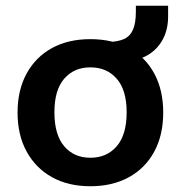

<svg xmlns="http://www.w3.org/2000/svg" viewBox="-20 -637 628 667"><path d="M294 10Q217 10 160.5 -21.5Q104 -53 72.5 -110.5Q41 -168 41 -246Q41 -324 72.5 -381.5Q104 -439 160.5 -470Q217 -501 294 -501Q371 -501 428 -470Q485 -439 516 -381.5Q547 -324 547 -246Q547 -168 516 -110.5Q485 -53 428 -21.5Q371 10 294 10ZM294 -89Q351 -89 385.5 -129Q420 -169 420 -247Q420 -324 385.5 -363.5Q351 -403 294 -403Q237 -403 203 -363.5Q169 -324 169 -247Q169 -169 203 -129Q237 -89 294 -89ZM429 -426 355 -473V-491Q390 -492 411 -501.5Q432 -511 442 -534Q452 -557 452 -597V-617H564V-580Q564 -537 547.5 -504Q531 -471 501 -450.5Q471 -430 429 -426Z"/></svg>

Font: Nunito Sans 11pt
Style: Bold
Weight: 700
Version: Version 3.101;gftools[0.9.27]